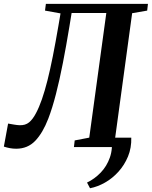

<svg xmlns="http://www.w3.org/2000/svg" viewBox="-45 -763 788 996"><path d="M636 -49Q637.5 4 619 48.8Q600.5 93.5 569.2 128Q538 162.5 499.5 184.2Q461 206 422 213.5L406.5 184Q446 165 477.5 132.2Q509 99.5 525 54Q541 8.5 533.5 -49ZM326.5 -695.5 315 -625Q298.5 -524.5 281.2 -436.2Q264 -348 245.2 -275Q226.5 -202 205.5 -147.5Q177 -73.5 137.8 -32.5Q98.5 8.5 39 8.5Q22 8.5 6 5.5Q-10 2.5 -25 -2.5L-3 -122Q14.5 -119 29 -116.5Q43.5 -114 55.5 -113.5Q86 -112 105.8 -128.2Q125.5 -144.5 142 -176.5Q158 -206.5 172.5 -248.2Q187 -290 201 -345.2Q215 -400.5 229 -471Q243 -541.5 258 -629L269 -693.5L188.5 -708L193 -743H722.5L718.5 -708L640.5 -694.5L552.5 -49L629.5 -31L625.5 0H338.5L342.5 -34.5L418 -49L506.5 -695.5Z"/></svg>

Font: Merriweather 72pt SemiBold
Style: Italic
Weight: 600
Italic angle: -7.8°
Version: Version 2.101